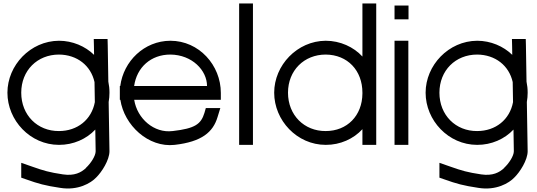

<svg xmlns="http://www.w3.org/2000/svg" viewBox="-20 -819 3113 1112"><path d="M23 -282C23 -441 155.9 -582 321.5 -583C400 -583 473.6 -551.3 524.8 -501.3L524 -552L523 -593H603L604 -554L607.4 -346.4C611.8 -325.5 614.1 -303.9 614 -282C614 -263.8 612.4 -245.8 609.3 -228.2L614 57C614 108 569 178 537 209C507 241 431.9 286 328.4 269C241 256 201.9 245 131.8 220L103 210V124L166.2 146C234.1 170 265.2 179 344.5 191C411.2 201 450.3 180 477.9 154V153C506 127 534 84 534 57L531.9 -68.6C481.2 -14.1 404.4 20.5 321.5 20C154.8 20 23 -122 23 -282ZM103 -282C103 -152 197.3 -59 321.5 -60C428.6 -60 510.5 -126.4 529.3 -227.5L527.4 -343.7C506.2 -439.1 426.7 -502.2 321.5 -503C196.2 -503 103 -411 103 -282Z M756.9 -321H1179C1179 -411 1093 -502 966.5 -503C854.4 -503 772.3 -429.5 756.9 -321ZM677.1 -241H674V-281V-321H676.6C695.3 -464.5 814.8 -582.1 966.5 -583C1133.2 -583 1259 -441 1259 -281V-241H1219H757.2C774.7 -130.8 873.2 -46.6 979.2 -60H980.3C1110.2 -75 1144 -100 1164 -165L1172 -193H1256L1240 -141C1214 -54 1149 2 991.8 20C838.8 37.4 699.1 -94.1 677.1 -241Z M1365 -759V-799H1445V-759V-20V20H1365V-20Z M1568 -282C1568 -441 1700.9 -582 1866.5 -583C1950 -583 2028.1 -547.1 2079 -491.5V-759V-799H2159V-759V-285.7V-282V-20V20H2079V-20V-70.9C2028.3 -15.1 1950.6 20.5 1866.5 20C1699.8 20 1568 -122 1568 -282ZM1648 -282C1648 -152 1742.3 -59 1866.5 -60C1990.3 -60 2078 -148.8 2079 -277.3V-282C2079 -411 1993 -502 1866.5 -503C1741.2 -503 1648 -411 1648 -282Z M2305 -707H2265V-787H2305H2306H2346V-707H2306ZM2265 -543V-583H2345V-543V-20V20H2265V-20Z M2445 -282C2445 -441 2577.9 -582 2743.5 -583C2822 -583 2895.6 -551.3 2946.8 -501.3L2946 -552L2945 -593H3025L3026 -554L3029.4 -346.4C3033.8 -325.5 3036.1 -303.9 3036 -282C3036 -263.8 3034.4 -245.8 3031.3 -228.2L3036 57C3036 108 2991 178 2959 209C2929 241 2853.9 286 2750.4 269C2663 256 2623.9 245 2553.8 220L2525 210V124L2588.2 146C2656.1 170 2687.2 179 2766.5 191C2833.2 201 2872.3 180 2899.9 154V153C2928 127 2956 84 2956 57L2953.9 -68.6C2903.2 -14.1 2826.4 20.5 2743.5 20C2576.8 20 2445 -122 2445 -282ZM2525 -282C2525 -152 2619.3 -59 2743.5 -60C2850.6 -60 2932.5 -126.4 2951.3 -227.5L2949.4 -343.7C2928.2 -439.1 2848.7 -502.2 2743.5 -503C2618.2 -503 2525 -411 2525 -282Z"/></svg>

Font: Nordica Plus
Style: NordicaClassicLtExt
Weight: 300
Version: Version 1.01